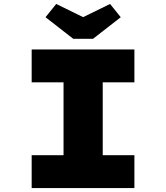

<svg xmlns="http://www.w3.org/2000/svg" viewBox="-20 -950 841 970"><path d="M140 0V-166H301V-534H140V-700H659V-534H499V-166H659V0ZM350 -754 210 -863 264 -930 415 -856H385L536 -930L590 -863L450 -754Z"/></svg>

Font: Lexend Giga ExtraBold
Style: Regular
Weight: 800
Designer: Bonnie Shaver-Troup, Thomas Jockin
Foundry: Lexend
Version: Version 1.007